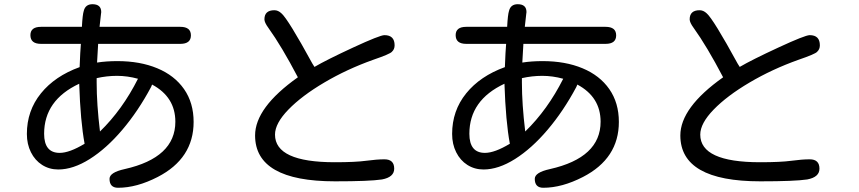

<svg xmlns="http://www.w3.org/2000/svg" viewBox="-20 -803 4040 903"><path d="M360.4 -596.7H172.9Q123 -596.7 123 -637.7Q123 -676.8 172.9 -676.8H365.2Q368.2 -734.4 374 -752Q381.8 -783.2 415 -783.2Q456.1 -783.2 456.1 -746.1L455.1 -738.3L448.2 -676.8H828.1Q877.9 -676.8 877.9 -636.7Q877.9 -596.7 828.1 -596.7H441.4V-593.8L436.5 -508.8Q480.5 -515.6 532.2 -515.6Q638.7 -515.6 719.7 -481.9Q800.8 -448.2 845.7 -383.8Q890.6 -319.3 890.6 -229.5Q890.6 -57.6 721.7 29.3Q623 80.1 535.2 80.1Q495.1 80.1 495.1 38.1Q495.1 7.8 566.4 -7.8Q804.7 -61.5 804.7 -230.5Q804.7 -346.7 695.3 -405.3L690.4 -393.6Q629.9 -280.3 555.2 -192.4Q480.5 -104.5 402.3 -55.2Q324.2 -5.9 253.9 -5.9Q211.9 -5.9 178.2 -27.3Q144.5 -48.8 125.5 -86.9Q106.4 -125 106.4 -172.9Q106.4 -282.2 172.4 -363.8Q238.3 -445.3 354.5 -487.3L357.4 -552.7ZM450.2 -184.6Q555.7 -287.1 628.9 -432.6Q579.1 -446.3 530.3 -446.3Q482.4 -446.3 434.6 -435.5V-414.1Q434.6 -313.5 450.2 -184.6ZM187.5 -173.8Q187.5 -84 260.7 -84Q306.6 -84 377.9 -127Q358.4 -231.4 352.5 -409.2Q187.5 -332 187.5 -173.8Z M1242.2 -671.9Q1223.6 -697.3 1223.6 -711.9Q1223.6 -754.9 1270.5 -754.9Q1288.1 -754.9 1303.7 -740.2Q1335 -712.9 1449.2 -503.9L1459 -488.3Q1515.6 -521.5 1641.1 -579.6Q1766.6 -637.7 1788.1 -637.7Q1835.9 -637.7 1835.9 -589.8Q1835.9 -571.3 1823.2 -559.6Q1814.5 -548.8 1734.4 -521.5Q1611.3 -477.5 1505.4 -415Q1399.4 -352.5 1336.4 -287.6Q1273.4 -222.7 1273.4 -169.9Q1273.4 -40 1554.7 -40Q1651.4 -40 1702.1 -46.9Q1752.9 -53.7 1788.1 -53.7Q1834 -53.7 1834 -9.8Q1834 30.3 1776.4 41Q1717.8 49.8 1555.7 49.8Q1179.7 49.8 1179.7 -166Q1179.7 -296.9 1380.9 -439.5Q1304.7 -585 1242.2 -671.9Z M2360.4 -596.7H2172.9Q2123 -596.7 2123 -637.7Q2123 -676.8 2172.9 -676.8H2365.2Q2368.2 -734.4 2374 -752Q2381.8 -783.2 2415 -783.2Q2456.1 -783.2 2456.1 -746.1L2455.1 -738.3L2448.2 -676.8H2828.1Q2877.9 -676.8 2877.9 -636.7Q2877.9 -596.7 2828.1 -596.7H2441.4V-593.8L2436.5 -508.8Q2480.5 -515.6 2532.2 -515.6Q2638.7 -515.6 2719.7 -481.9Q2800.8 -448.2 2845.7 -383.8Q2890.6 -319.3 2890.6 -229.5Q2890.6 -57.6 2721.7 29.3Q2623 80.1 2535.2 80.1Q2495.1 80.1 2495.1 38.1Q2495.1 7.8 2566.4 -7.8Q2804.7 -61.5 2804.7 -230.5Q2804.7 -346.7 2695.3 -405.3L2690.4 -393.6Q2629.9 -280.3 2555.2 -192.4Q2480.5 -104.5 2402.3 -55.2Q2324.2 -5.9 2253.9 -5.9Q2211.9 -5.9 2178.2 -27.3Q2144.5 -48.8 2125.5 -86.9Q2106.4 -125 2106.4 -172.9Q2106.4 -282.2 2172.4 -363.8Q2238.3 -445.3 2354.5 -487.3L2357.4 -552.7ZM2450.2 -184.6Q2555.7 -287.1 2628.9 -432.6Q2579.1 -446.3 2530.3 -446.3Q2482.4 -446.3 2434.6 -435.5V-414.1Q2434.6 -313.5 2450.2 -184.6ZM2187.5 -173.8Q2187.5 -84 2260.7 -84Q2306.6 -84 2377.9 -127Q2358.4 -231.4 2352.5 -409.2Q2187.5 -332 2187.5 -173.8Z M3242.2 -671.9Q3223.6 -697.3 3223.6 -711.9Q3223.6 -754.9 3270.5 -754.9Q3288.1 -754.9 3303.7 -740.2Q3335 -712.9 3449.2 -503.9L3459 -488.3Q3515.6 -521.5 3641.1 -579.6Q3766.6 -637.7 3788.1 -637.7Q3835.9 -637.7 3835.9 -589.8Q3835.9 -571.3 3823.2 -559.6Q3814.5 -548.8 3734.4 -521.5Q3611.3 -477.5 3505.4 -415Q3399.4 -352.5 3336.4 -287.6Q3273.4 -222.7 3273.4 -169.9Q3273.4 -40 3554.7 -40Q3651.4 -40 3702.1 -46.9Q3752.9 -53.7 3788.1 -53.7Q3834 -53.7 3834 -9.8Q3834 30.3 3776.4 41Q3717.8 49.8 3555.7 49.8Q3179.7 49.8 3179.7 -166Q3179.7 -296.9 3380.9 -439.5Q3304.7 -585 3242.2 -671.9Z"/></svg>

Font: jf-openhuninn-1.1
Style: Regular
Weight: 400
Designer: [Kosugi Maru]
      Designed by Motoya company      

      [Varela Round]
      Joe Prince(Latin component); Avraham Co
Foundry: justfont CO.,LTD.
Version: 1.1